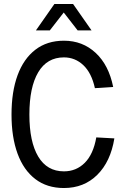

<svg xmlns="http://www.w3.org/2000/svg" viewBox="-20 -931 640 967"><path d="M302 16Q217 16 158 -29Q99 -74 68.5 -157Q38 -240 38 -354Q38 -469 68.5 -552Q99 -635 158 -680.5Q217 -726 302 -726Q396 -726 462 -664.5Q528 -603 550 -493L458 -487Q441 -564 399.5 -603Q358 -642 302 -642Q217 -642 172.5 -567Q128 -492 128 -354Q128 -217 172.5 -142.5Q217 -68 302 -68Q364 -68 407 -111Q450 -154 465 -239L556 -234Q537 -117 470 -50.5Q403 16 302 16ZM161 -778 254 -911H348L441 -778H371L301 -868L231 -778Z"/></svg>

Font: Geist Mono
Style: Regular
Weight: 400
Monospace: yes
Designer: Basement.studio, Andrés Briganti, Mateo Zaragoza
Foundry: Basement.studio, Vercel, Andrés Briganti, Guido Ferreyra, Mateo Zaragoza
Version: Version 1.500; ttfautohint (v1.8.4.7-5d5b)